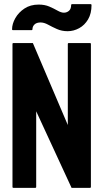

<svg xmlns="http://www.w3.org/2000/svg" viewBox="-20 -903 504 923"><path d="M44 0Q40 0 40 -4V-692Q40 -696 44 -696H138L306 -302V-692Q306 -696 310 -696H413Q417 -696 417 -692V-4Q417 0 413 0H324L154 -368V-4Q154 0 150 0ZM305 -753Q277 -753 253.5 -763.5Q230 -774 211 -784.5Q192 -795 175 -795Q156 -795 146 -785.5Q136 -776 136 -762Q136 -758 132 -758H42Q38 -758 38 -762Q38 -788 53.5 -815.5Q69 -843 97.5 -862Q126 -881 166 -881Q195 -881 217 -871.5Q239 -862 256.5 -852Q274 -842 287 -842Q301 -842 311.5 -851Q322 -860 322 -879Q322 -883 326 -883H416Q420 -883 420 -879Q420 -838 403.5 -810Q387 -782 360.5 -767.5Q334 -753 305 -753Z"/></svg>

Font: AL Dynamic
Style: Regular
Weight: 400
Version: Version 1.000; ttfautohint (v1.8.2) -l 8 -r 50 -G 200 -x 14 